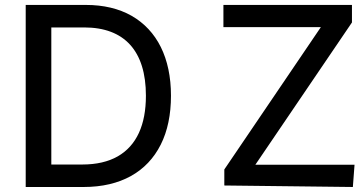

<svg xmlns="http://www.w3.org/2000/svg" viewBox="-20 -747 1436 767"><path d="M314.3 0C462 0 567.5 -60.4 622.2 -169.4C649.5 -223.7 663 -289.1 663 -364.7C663 -515.6 607.2 -625.7 505.7 -683.9C454.9 -712.7 393.8 -727.3 322.8 -727.3H82.7V0ZM185 -637.4H316.4C477.3 -637.4 562.9 -543.3 562.9 -364.7C562.9 -248.6 525.9 -165.8 450.6 -122.5C412.6 -100.9 365.4 -89.8 308.6 -89.8H185ZM1389.6 0 1396.3 -88.8H1000L1386 -657.3V-727.3H872.5V-638.5H1261.7L876.1 -70V-6Z"/></svg>

Font: Inter 465
Style: Regular
Weight: 400
Designer: Rasmus Andersson
Foundry: rsms
Version: Version 3.019;Glyphs 3.1.2 (3151)